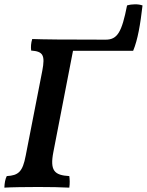

<svg xmlns="http://www.w3.org/2000/svg" viewBox="-24 -858 674 881"><path d="M-4 3C26 1 97 0 151 0C202 0 261 1 294 3C297 -17 296 -36 294 -50C226 -54 204 -74 221 -161L311 -625H587C608 -675 620 -746 630 -833C611 -840 582 -840 559 -833C535 -711 515 -676 461 -676C266 -676 173 -677 124 -679C118 -661 117 -642 119 -626C173 -622 184 -606 170 -533L94 -144C80 -70 61 -53 7 -50C0 -36 -3 -19 -4 3Z"/></svg>

Font: Vollkorn Semibold
Style: Italic
Weight: 600
Italic angle: -11°
Designer: Friedrich Althausen
Foundry: Friedrich Althausen
Version: Version 4.015;PS 004.015;hotconv 1.0.88;makeotf.lib2.5.64775